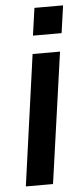

<svg xmlns="http://www.w3.org/2000/svg" viewBox="-53 -758 344 788"><g transform="rotate(-5 119.0 -363.5)"><path d="M21 0H133L209 -539H96ZM104 -614H222L238 -727H120Z"/></g></svg>

Font: Ronzino Medium
Style: Italic
Weight: 500
Italic angle: -7.99998°
Designer: Nunzio Mazzaferro
Foundry: Collletttivo
Version: Version 1.000;Glyphs 3.3 (3337)